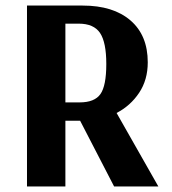

<svg xmlns="http://www.w3.org/2000/svg" viewBox="-20 -670 618 690"><path d="M263 -585H215V-302H266Q320 -302 341 -332Q362 -362 362 -440Q362 -518 339.5 -551.5Q317 -585 263 -585ZM277 -650Q387 -650 449 -596.5Q511 -543 511 -446Q511 -383 480 -336.5Q449 -290 399 -264L549 0H390L268 -236H215V0H77V-650Z"/></svg>

Font: ArsenalBold
Style: Bold
Weight: 700
Designer: Andrij Shevchenko
Foundry: Stairsfor.com
Version: Version 1.000